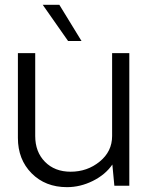

<svg xmlns="http://www.w3.org/2000/svg" viewBox="-20 -770 608 796"><path d="M262.2 -600.1 157.2 -750H226.1L317.9 -600.1ZM516.1 -549.8V0H454.1L445.8 -87.9Q417 -45.9 365 -20Q313 5.9 257.8 5.9Q168 5.9 111.1 -51.5Q54.2 -108.9 54.2 -198.2V-549.8H126V-206.1Q126 -140.1 166.5 -99.1Q207 -58.1 272.9 -58.1Q341.8 -58.1 393.3 -100.1Q444.8 -142.1 444.8 -206.1V-549.8Z"/></svg>

Font: Oakes Grotesk
Style: Light
Weight: 300
Designer: Samuel Oakes
Foundry: Samuel Oakes
Version: Version 1.0 | wf-rip DC20170320